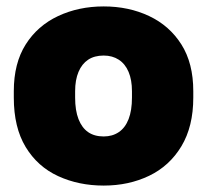

<svg xmlns="http://www.w3.org/2000/svg" viewBox="-20 -564 645 598"><path d="M303 14Q225 14 161 -15.5Q97 -45 60 -106Q23 -167 23 -260V-280Q23 -367 60 -425.5Q97 -484 161 -514Q225 -544 303 -544Q381 -544 444.5 -514Q508 -484 545 -425.5Q582 -367 582 -280V-260Q582 -170 545 -108.5Q508 -47 444.5 -16.5Q381 14 303 14ZM303 -139Q330 -139 350 -152.5Q370 -166 380.5 -193Q391 -220 391 -260V-280Q391 -315 380.5 -340Q370 -365 350 -378Q330 -391 303 -391Q274 -391 254.5 -378Q235 -365 224.5 -340Q214 -315 214 -280V-260Q214 -220 224.5 -193Q235 -166 254.5 -152.5Q274 -139 303 -139Z"/></svg>

Font: Golos Text ExtraBold
Style: Regular
Weight: 800
Designer: A.Korolkova, Vitaly Kuzmin
Foundry: ParaType Ltd
Version: Version 2.004